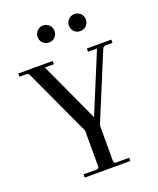

<svg xmlns="http://www.w3.org/2000/svg" viewBox="-150 -912 827 1003"><g transform="rotate(-20 263.5 -410.5)"><path d="M433.1 -773.9Q433.1 -753.9 419.4 -740.2Q405.3 -726.6 385.7 -727.1Q366.2 -726.6 352.5 -740.2Q338.9 -753.9 338.9 -773.9Q338.9 -793.9 352.5 -807.6Q366.2 -821.3 386.2 -821.3Q406.2 -821.3 419.9 -807.6Q433.6 -793.9 433.1 -773.9ZM245.6 -807.6Q258.8 -793.9 258.8 -773.9Q258.8 -753.9 245.1 -740.2Q231.4 -726.6 211.9 -727.1Q192.4 -726.6 178.7 -740.2Q165 -753.9 165 -773.9Q165 -793.9 178.7 -807.6Q192.4 -821.3 211.9 -821.3Q231.4 -821.3 245.6 -807.6ZM386.2 -629.9H522V-611.8H484.9Q470.7 -611.8 465.8 -598.1L313 -229V-32.2Q313 -18.1 327.1 -18.1H398.9V0H145V-18.1H216.8Q231 -18.1 231 -32.2V-230L61 -598.1Q54.2 -612.3 42 -611.8H4.9V-629.9H195.8V-611.8H146L298.8 -279.8L436 -611.8H386.2Z"/></g></svg>

Font: Arapey-Regular
Style: Regular
Weight: 400
Designer: Eduardo Rodriguez Tunni
Foundry: Eduardo Rodriguez Tunni
Version: Version 1.002